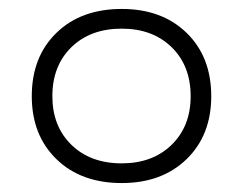

<svg xmlns="http://www.w3.org/2000/svg" viewBox="-20 -756 543 429"><path d="M252 -347Q161 -347 106 -400.5Q51 -454 51 -541Q51 -629 106 -682.5Q161 -736 252 -736Q342 -736 397 -682.5Q452 -629 452 -541Q452 -454 397 -400.5Q342 -347 252 -347ZM252 -692Q182 -692 139.5 -650.5Q97 -609 97 -541Q97 -474 139.5 -432.5Q182 -391 252 -391Q321 -391 363.5 -432.5Q406 -474 406 -541Q406 -609 363.5 -650.5Q321 -692 252 -692Z"/></svg>

Font: Metropolitano Light
Style: Regular
Weight: 300
Designer: Fonts by Alex Slobzheninov & Chris M. Simpson / Changes by Cristiano Sobral
Foundry: Fonts by Alex Slobzheninov & Chris M. Simpson / Changes by Cristiano Sobral
Version: Version 1.00;August 30, 2020;FontCreator 13.0.0.2681 64-bit